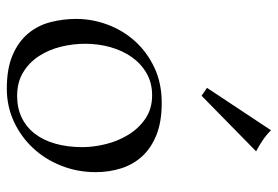

<svg xmlns="http://www.w3.org/2000/svg" viewBox="-144 -650 804 555"><g transform="rotate(90 257.5 -372.0)"><path d="M254.9 -410.2Q218.8 -410.2 190.9 -394Q163.1 -377.9 144.3 -351.1Q125.5 -324.2 115.7 -289.3Q106 -254.4 106 -216.8Q106 -181.2 114.7 -146Q123.5 -110.8 141.8 -82.8Q160.2 -54.7 188.7 -37.4Q217.3 -20 256.8 -20Q292 -20 319.3 -33.2Q346.7 -46.4 365.7 -70.8Q384.8 -95.2 394.8 -130.4Q404.8 -165.5 404.8 -209Q404.8 -241.2 396 -276.6Q387.2 -312 368.9 -341.8Q350.6 -371.6 322.3 -390.9Q293.9 -410.2 254.9 -410.2ZM34.2 -190.9Q34.2 -237.3 50.8 -281.7Q67.4 -326.2 98.6 -360.8Q129.9 -395.5 174.8 -416.7Q219.7 -438 276.9 -438Q331.1 -438 369.1 -422.9Q407.2 -407.7 431.2 -381.6Q455.1 -355.5 466.1 -320.8Q477.1 -286.1 477.1 -247.1Q477.1 -194.3 458.5 -147.5Q439.9 -100.6 407.2 -65.7Q374.5 -30.8 330.6 -10.5Q286.6 9.8 235.8 9.8Q177.2 9.8 138.4 -7.1Q99.6 -23.9 76.4 -51.8Q53.2 -79.6 43.7 -115.7Q34.2 -151.9 34.2 -190.9ZM233.4 -568.8 356 -753.9Q369.6 -740.2 385.5 -729.5Q401.4 -718.8 417 -710.9L256.3 -553.2Z"/></g></svg>

Font: Simonetta
Style: Regular
Weight: 400
Version: Version 1.004